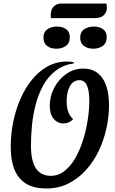

<svg xmlns="http://www.w3.org/2000/svg" viewBox="-20 -1050 654 1092"><path d="M243 22Q141 22 91 -37Q41 -96 41 -217Q41 -286 55 -355.5Q69 -425 96 -487Q123 -549 162 -597Q201 -645 251 -672.5Q301 -700 361 -700Q384 -700 401 -695V-690Q340 -681 297 -648Q254 -615 226.5 -565.5Q199 -516 183.5 -457.5Q168 -399 162 -338.5Q156 -278 156 -223Q156 -134 184.5 -92Q213 -50 269 -50Q312 -50 347 -77.5Q382 -105 408.5 -151.5Q435 -198 452.5 -254Q470 -310 479 -368.5Q488 -427 488 -477Q488 -594 432 -594Q397 -594 378 -560.5Q359 -527 359 -472Q360 -432 370 -409.5Q380 -387 396 -372Q373 -348 341 -348Q307 -348 285 -374.5Q263 -401 263 -449Q263 -502 288 -550Q313 -598 356.5 -629Q400 -660 453 -660Q525 -660 562.5 -605.5Q600 -551 600 -451Q600 -387 585.5 -320.5Q571 -254 542 -193Q513 -132 469.5 -83.5Q426 -35 369.5 -6.5Q313 22 243 22ZM270 -947Q269 -953 268.5 -962Q268 -971 270 -980Q273 -1002 289 -1016Q305 -1030 330 -1030H585Q586 -1022 587.5 -1013.5Q589 -1005 587 -994Q582 -972 565.5 -959.5Q549 -947 518 -947ZM300 -773Q268 -773 247.5 -789Q227 -805 227 -836Q227 -868 249.5 -883.5Q272 -899 303 -899Q336 -899 356.5 -884Q377 -869 377 -838Q377 -805 355 -789Q333 -773 300 -773ZM511 -773Q478 -773 457 -789Q436 -805 436 -836Q436 -868 458.5 -883.5Q481 -899 514 -899Q545 -899 566 -884Q587 -869 587 -838Q587 -805 564.5 -789Q542 -773 511 -773Z"/></svg>

Font: Sansita Swashed
Style: Regular
Weight: 400
Designer: Pablo Cosgaya
Foundry: Omnibus-Type
Version: Version 1.003; ttfautohint (v1.8.3)